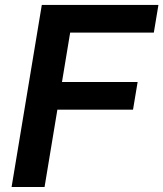

<svg xmlns="http://www.w3.org/2000/svg" viewBox="-20 -747 653 767"><path d="M26.3 0 147 -727.3H612.9L594.5 -616.8H260.3L227.6 -419.4H529.8L511.4 -308.9H209.2L158 0Z"/></svg>

Font: Inter P Semi Bold
Style: Italic
Weight: 600
Italic angle: 9.39999°
Designer: Rasmus Andersson
Foundry: rsms
Version: Version 3.018;git-588b23468